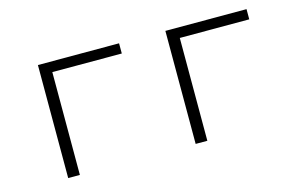

<svg xmlns="http://www.w3.org/2000/svg" viewBox="-73 -703 1346 873"><g transform="rotate(-15 600.0 -266.0)"><path d="M153 0V-532H535V-484H208V0Z M753 0V-532H1135V-484H808V0Z"/></g></svg>

Font: Noto Sans Mono Light
Style: Regular
Weight: 300
Designer: Monotype Design Team
Foundry: Monotype Imaging Inc.
Version: Version 2.014; ttfautohint (v1.8.4.7-5d5b)